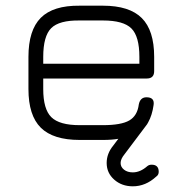

<svg xmlns="http://www.w3.org/2000/svg" viewBox="-20 -492 642 675"><path d="M260 0Q167 0 123.5 -43Q80 -86 80 -179V-292Q80 -386 123.5 -429.5Q167 -473 260 -472H342Q435 -472 478.5 -428.5Q522 -385 522 -292V-242Q522 -216 496 -216H132V-179Q132 -108 160.5 -80Q189 -52 260 -52H342Q406 -52 434.5 -68.5Q463 -85 468 -125Q473 -150 495 -150Q524 -150 520 -123Q515 -87 501 -62Q498 -56 497 -55L418 50Q404 67 404 81Q404 95 416 104.5Q428 114 447 114Q473 114 498 92Q504 87 513 87Q538 87 538 112Q538 123 529 129Q492 163 447 163Q408 163 381.5 139.5Q355 116 355 81Q355 48 378 20L396 -4Q373 0 342 0ZM260 -420Q188 -421 160 -393Q132 -365 132 -292V-268H470V-292Q470 -364 442 -392Q414 -420 342 -420Z"/></svg>

Font: Jura
Style: Regular
Weight: 400
Designer: Daniel Johnson, Alexei Vanyashin
Foundry: Daniel Johnson
Version: Version 5.103